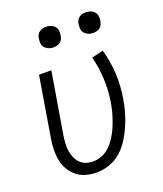

<svg xmlns="http://www.w3.org/2000/svg" viewBox="-135 -811 771 908"><g transform="rotate(-20 250.0 -357.0)"><path d="M196 8Q169 8 143 1Q117 -6 97 -22Q77 -38 63.5 -60.5Q50 -83 45 -109Q40 -135 40.5 -162.5Q41 -190 46 -218L96 -520H158L106 -209Q103 -190 102 -171Q101 -152 103.5 -134.5Q106 -117 113 -100.5Q120 -84 132 -71.5Q144 -59 161 -53Q178 -47 197 -47Q216 -47 235.5 -53.5Q255 -60 271 -72.5Q287 -85 299.5 -101.5Q312 -118 322 -136Q332 -154 339.5 -172.5Q347 -191 353 -209.5Q359 -228 363.5 -247Q368 -266 371 -285Q380 -343 377 -400Q374 -457 360 -510L418 -524Q435 -466 438.5 -403Q442 -340 431 -276Q426 -244 417 -212.5Q408 -181 394.5 -150Q381 -119 363 -90Q345 -61 319 -38Q293 -15 260.5 -3.5Q228 8 196 8ZM405 -618Q392 -618 381 -622.5Q370 -627 362 -636Q354 -645 353 -657.5Q352 -670 354 -683Q355 -691 359.5 -699.5Q364 -708 371.5 -713Q379 -718 387.5 -720Q396 -722 404 -722Q417 -722 428.5 -717.5Q440 -713 447.5 -704Q455 -695 456.5 -682.5Q458 -670 455 -657Q454 -649 449.5 -640.5Q445 -632 438 -627Q431 -622 422 -620Q413 -618 405 -618ZM205 -618Q192 -618 181 -622.5Q170 -627 162 -636Q154 -645 153 -657.5Q152 -670 154 -683Q155 -691 159.5 -699.5Q164 -708 171.5 -713Q179 -718 187.5 -720Q196 -722 204 -722Q217 -722 228.5 -717.5Q240 -713 247.5 -704Q255 -695 256.5 -682.5Q258 -670 255 -657Q254 -649 249.5 -640.5Q245 -632 238 -627Q231 -622 222 -620Q213 -618 205 -618Z"/></g></svg>

Font: Iosevka SS18 Light
Style: Italic
Weight: 300
Italic angle: -9°
Monospace: yes
Designer: Belleve Invis
Foundry: Belleve Invis
Version: Version 25.1.1; ttfautohint (v1.8.4)